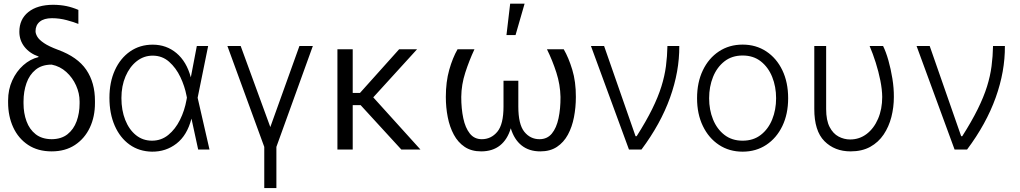

<svg xmlns="http://www.w3.org/2000/svg" viewBox="-20 -788 5375 1012"><path d="M82 -620.7Q82 -686.4 129.3 -724.4Q176.5 -762.4 260.3 -762.8Q299 -762.4 330.3 -755.9Q361.5 -749.3 393.1 -735.8V-661.9Q371.1 -671.2 332.4 -681.6Q293.7 -692.1 253.9 -692.1Q212 -692.1 189.6 -673.7Q167.3 -655.2 167.3 -623.6Q167.3 -610.8 176.5 -594.8Q185.7 -578.8 211.3 -561.3Q236.9 -543.7 285.5 -525.6Q388.8 -487.9 434.8 -420.1Q480.8 -352.3 480.5 -255.7V-245.7Q480.8 -173.3 453.5 -115.4Q426.1 -57.5 375 -23.8Q323.9 9.9 252.5 9.9Q179.7 9.9 128.2 -24.1Q76.7 -58.2 49.7 -116.8Q22.7 -175.4 22.7 -248.6V-258.5Q22.7 -316.1 44.6 -364Q66.4 -411.9 102.8 -444.2Q139.2 -476.6 182.9 -487.2L183.2 -490.1Q136 -506.7 109 -541.2Q82 -575.6 82 -620.7ZM104 -253.2V-242.9Q104 -191.8 119.7 -149Q135.3 -106.2 168.1 -80.4Q201 -54.7 252.5 -54.3Q303.3 -54.7 335.8 -80.4Q368.3 -106.2 383.9 -149Q399.5 -191.8 399.5 -242.9V-253.2Q399.5 -296.2 381 -337.4Q362.6 -378.6 329.5 -408.6Q296.5 -438.6 252.5 -447.4Q200.6 -447.4 167.8 -420.6Q134.9 -393.8 119.5 -349.6Q104 -305.4 104 -253.2Z M781.2 11.4Q713.4 10.3 663 -25.7Q612.6 -61.8 584.7 -125.5Q556.8 -189.3 556.8 -272.4Q556.8 -355.1 585.6 -418.1Q614.3 -481.2 665.8 -516.9Q717.3 -552.6 784.8 -552.6Q857.2 -552.6 910.3 -508Q963.4 -463.4 985.8 -380.3L1017.4 -545.5H1077.1L1021.7 -272.7L1084.2 0H1024.5L989.3 -162.3H989Q966.3 -74.6 910.3 -31.2Q854.4 12.1 781.2 11.4ZM965.2 -273.4 963.1 -283.7Q953.8 -333.1 930.8 -381.7Q907.7 -430.4 871.3 -462.5Q834.9 -494.7 784.8 -494.7Q737.9 -494.7 700.6 -465.4Q663.4 -436.1 641.7 -385.5Q620 -334.9 620 -271.3Q620 -206.7 640.1 -155.9Q660.2 -105.1 696.4 -75.8Q732.6 -46.5 781.2 -46.5Q829.9 -46.5 867 -76.7Q904.1 -106.9 928.6 -156.1Q953.1 -205.3 963.1 -261.7Z M1178.6 -545.5H1248.6L1404.8 -118.3L1558.2 -545.5H1628.9L1436.8 -13.8V203.1H1372.9V-13.8Z M1839.1 -528.4V-298.3H1877.5L2083.8 -528.4H2178.3L1947.4 -274.9L2196 0H2095.2L1880.7 -234H1839.1V0H1758.5V-528.4Z M2862.9 -528.4H2951.3Q2977.3 -483.7 2996.4 -420.5Q3015.6 -357.2 3015.3 -277Q3015.3 -221.9 3005.3 -170.5Q2995.4 -119 2973.4 -78.3Q2951.3 -37.6 2915.5 -13.8Q2879.6 9.9 2827.8 9.9Q2768.5 9.9 2729.2 -21.5Q2690 -52.9 2672.2 -111.9Q2654.8 -52.9 2615.6 -21.5Q2576.3 9.9 2516 9.9Q2464.8 9.9 2429.3 -13.8Q2393.8 -37.6 2372 -78.3Q2350.1 -119 2340 -170.5Q2329.9 -221.9 2329.9 -277Q2329.9 -356.5 2347.8 -419.9Q2365.8 -483.3 2391.7 -528.4H2480.8Q2452.8 -468.4 2432.4 -405.2Q2411.9 -342 2411.2 -277Q2411.2 -215.2 2421.9 -164.8Q2432.5 -114.3 2456.3 -84.3Q2480.1 -54.3 2519.5 -54.3Q2568.5 -54.3 2601.2 -93.4Q2633.9 -132.5 2633.9 -226.2V-362.6H2712V-226.2Q2712 -132.5 2743.6 -93.4Q2775.2 -54.3 2823.5 -54.3Q2864.3 -54.3 2888.7 -84Q2913 -113.6 2923.8 -164.2Q2934.7 -214.8 2934.3 -277Q2932.9 -342 2912.6 -405.2Q2892.4 -468.4 2862.9 -528.4ZM2649.5 -603.3 2669 -768.5H2745L2697.4 -603.3Z M3295.1 0 3094.8 -545.5H3164.1L3329.9 -70H3335.6Q3385.7 -148.8 3417.3 -212.9Q3448.9 -277 3466.1 -332.2Q3483.3 -387.4 3490.1 -439.3Q3496.8 -491.1 3497.9 -545.5H3560.4Q3561.4 -411.9 3511.7 -273.4Q3462 -134.9 3361.2 0Z M3894.2 11.4Q3823.5 11.4 3769.4 -24.5Q3715.2 -60.4 3684.7 -123.8Q3654.1 -187.1 3654.1 -270.2Q3654.1 -354 3684.7 -417.6Q3715.2 -481.2 3769.4 -517Q3823.5 -552.9 3894.2 -552.9Q3964.8 -552.9 4019 -517Q4073.2 -481.2 4103.7 -417.6Q4134.2 -354 4134.2 -270.2Q4134.2 -187.1 4103.7 -123.8Q4073.2 -60.4 4019 -24.5Q3964.8 11.4 3894.2 11.4ZM3894.2 -46.5Q3951 -46.5 3990.2 -77.1Q4029.5 -107.6 4050.1 -158.4Q4070.7 -209.2 4070.7 -270.2Q4070.7 -331.3 4050.1 -382.5Q4029.5 -433.6 3990.2 -464.5Q3951 -495.4 3894.2 -495.4Q3837.7 -495.4 3798.3 -464.5Q3758.9 -433.6 3738.3 -382.5Q3717.7 -331.3 3717.7 -270.2Q3717.7 -209.2 3738.3 -158.4Q3758.9 -107.6 3798.3 -77.1Q3837.7 -46.5 3894.2 -46.5Z M4272 -545.5H4334.5V-213.1Q4334.5 -153.8 4352.8 -118.6Q4371.1 -83.5 4400 -68.2Q4429 -52.9 4460.9 -52.9Q4509.9 -52.9 4548.1 -82Q4586.3 -111.2 4608.1 -161.9Q4630 -212.7 4630 -277Q4629.6 -316.4 4620.2 -363.5Q4610.8 -410.5 4595.9 -457.7Q4581 -505 4563.6 -545.5H4634.6Q4649.5 -515.6 4662.5 -470.2Q4675.4 -424.7 4683.6 -373.9Q4691.8 -323.2 4691.4 -277Q4691.4 -222.7 4678.3 -171.3Q4665.1 -120 4637.6 -79Q4610.1 -38 4566.8 -14Q4523.4 9.9 4463.4 9.9Q4379.3 9.9 4325.5 -44Q4271.7 -98 4272 -214.5Z M5011.4 0 4811.1 -545.5H4880.3L5046.2 -70H5051.8Q5101.9 -148.8 5133.5 -212.9Q5165.1 -277 5182.4 -332.2Q5199.6 -387.4 5206.3 -439.3Q5213.1 -491.1 5214.1 -545.5H5276.6Q5277.7 -411.9 5228 -273.4Q5178.3 -134.9 5077.4 0Z"/></svg>

Font: Inter UI Light
Style: Regular
Weight: 300
Designer: Rasmus Andersson
Foundry: rsms
Version: 3.2;8d6f07862